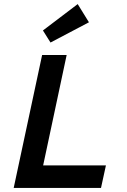

<svg xmlns="http://www.w3.org/2000/svg" viewBox="-20 -919 620 939"><path d="M47 0 186 -650H306L191 -110H498L474 0ZM227 -711 190 -770 360 -899 415 -810Z"/></svg>

Font: Sometype Mono
Style: Bold Italic
Weight: 700
Italic angle: -12°
Monospace: yes
Designer: Ryoichi Tsunekawa
Foundry: Dharma Type
Version: Version 1.000; ttfautohint (v1.8.3)